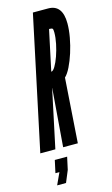

<svg xmlns="http://www.w3.org/2000/svg" viewBox="-163 -785 596 1023"><g transform="rotate(-15 135.5 -273.5)"><path d="M-24.5 0H58.5L126.5 -320H127L101.5 0H182.5L207 -356Q223 -371 238.5 -402.5Q254 -434 266.8 -473.8Q279.5 -513.5 287 -555Q294.5 -596.5 294.5 -631.5Q294.5 -735 215.5 -735H131.5ZM144.5 -405 192 -628Q207.5 -628 211 -624Q214.5 -620 214.5 -603Q214.5 -575 207.5 -541Q200.5 -507 189.5 -476Q178.5 -445 166.5 -425Q154.5 -405 144.5 -405ZM18 188H67L94 123L109 54H41L26 123H48Z"/></g></svg>

Font: League Gothic Condensed Italic
Style: Regular
Weight: 400
Width: 3
Designer: The League of Moveable Type
Version: Version 1.600; ttfautohint (v1.8.3)